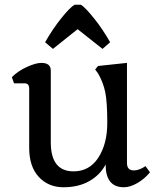

<svg xmlns="http://www.w3.org/2000/svg" viewBox="-20 -775 654 809"><path d="M515 -88Q515 -57 544 -57Q567 -57 593 -75L612 -49Q589 -21 558.5 -3.5Q528 14 502 14Q425 14 425 -82Q402 -38 356.5 -12Q311 14 247.5 14Q184 14 143.5 -29.5Q103 -73 103 -152V-402Q103 -424 83 -424H39L30 -450Q56 -476 93.5 -493Q131 -510 154 -510Q194 -510 194 -478V-175Q194 -53 290 -53Q357 -53 394.5 -111Q432 -169 432 -257Q432 -345 423.5 -386.5Q415 -428 393 -466L381 -482L393 -497L515 -510ZM294 -755H321Q339 -744 376 -698Q413 -652 444 -597L412 -569L307 -652L203 -569L170 -597Q202 -653 238 -698Q274 -743 294 -755Z"/></svg>

Font: Gabriela
Style: Regular
Weight: 400
Designer: Eduardo Rodriguez Tunni
Foundry: Eduardo Rodriguez Tunni
Version: Version 1.003